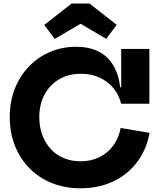

<svg xmlns="http://www.w3.org/2000/svg" viewBox="-20 -1030 879 1063"><path d="M426 12.5Q340 12.5 268 -16.2Q196 -45 143.8 -97.8Q91.5 -150.5 62.8 -222.8Q34 -295 34 -381.5Q34 -467.5 62 -538.8Q90 -610 140.2 -662Q190.5 -714 257.2 -742.5Q324 -771 401.5 -771Q473.5 -771 524.8 -745.2Q576 -719.5 606.2 -669.8Q636.5 -620 645.5 -547H682.5L651 -455.5Q631.5 -531.5 571.5 -576.5Q511.5 -621.5 427.5 -621.5Q359.5 -621.5 307.8 -591.2Q256 -561 226.8 -506.8Q197.5 -452.5 197.5 -381.5Q197.5 -327.5 214.2 -282.5Q231 -237.5 261.2 -204.8Q291.5 -172 333.5 -154.5Q375.5 -137 426 -137Q484 -137 530.2 -159.8Q576.5 -182.5 607 -224Q637.5 -265.5 648 -321.5L808 -294.5Q791.5 -202 739.2 -132.8Q687 -63.5 606.8 -25.5Q526.5 12.5 426 12.5ZM651 -455.5V-759H807V-455.5ZM475.5 -1010.5 626 -892.5 568 -815 426 -898.5 283 -814.5 225 -892 376.5 -1010.5Z"/></svg>

Font: Hepta Slab ExtraLight
Style: Bold
Weight: 700
Version: Version 1.102